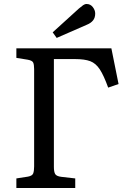

<svg xmlns="http://www.w3.org/2000/svg" viewBox="-20 -942 644 962"><path d="M62 0V-48L120 -57Q142 -61 146.5 -73.5Q151 -86 151 -108V-596Q151 -619 146 -629Q141 -639 118 -643L62 -652V-700H538L574 -521L522 -503Q500 -564 480 -594.5Q460 -625 432 -635.5Q404 -646 356 -646H250V-106Q250 -81 256.5 -70Q263 -59 287 -56L357 -48V0ZM264 -752 244 -780 375 -899Q388 -910 396.5 -916Q405 -922 414 -922Q433 -922 445 -906.5Q457 -891 457 -874Q457 -853 446 -839.5Q435 -826 415 -818Z"/></svg>

Font: Literata 12pt
Style: Regular
Weight: 400
Designer: Latin by Veronika Burian and Jose Scaglione. Greek by Irene Vlachou. Cyrillic by Vera Evstafieva.
Foundry: TypeTogether
Version: Version 3.002